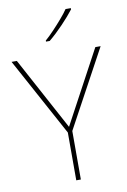

<svg xmlns="http://www.w3.org/2000/svg" viewBox="-102 -1012 709 1072"><g transform="rotate(-10 252.5 -476.0)"><path d="M253 -301 475 -714H505L267 -275V0H241V-271L0 -714H30ZM378 -945Q352 -911 311 -868Q270 -825 230 -792H209V-798Q232 -818 258.5 -846Q285 -874 309.5 -902.5Q334 -931 348 -952H378Z"/></g></svg>

Font: Noto Sans Thaana Thin
Style: Regular
Weight: 100
Designer: David Williams
Foundry: Google Inc.
Version: Version 3.001; ttfautohint (v1.8.4.7-5d5b)